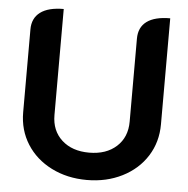

<svg xmlns="http://www.w3.org/2000/svg" viewBox="-52 -760 800 819"><g transform="rotate(5 348.5 -350.0)"><path d="M54 -255V-610Q54 -658 88 -683.5Q122 -709 188 -709V-255Q188 -188 232 -148Q276 -108 349 -108Q422 -108 466 -148Q510 -188 510 -255V-610Q510 -659 544 -684Q578 -709 644 -709V-255Q644 -179 606 -119Q568 -59 500.5 -25Q433 9 349 9Q265 9 197.5 -25Q130 -59 92 -119Q54 -179 54 -255Z"/></g></svg>

Font: K2D
Style: Bold
Weight: 700
Designer: Katatrad Aksorn Co.,Ltd.
Foundry: Cadson Demak Co.,Ltd.
Version: Version 1.000; ttfautohint (v1.6)